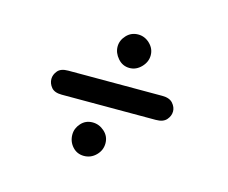

<svg xmlns="http://www.w3.org/2000/svg" viewBox="-63 -536 632 532"><g transform="rotate(15 253.0 -270.0)"><path d="M215 -88Q195 -88 182 -102.5Q169 -117 169 -137Q169 -155 182 -169.5Q195 -184 215 -184Q234 -184 249 -170.5Q264 -157 264 -137Q264 -117 249.5 -102.5Q235 -88 215 -88ZM112 -236Q91 -236 82 -247Q73 -258 73 -271Q73 -283 82 -294Q91 -305 112 -305H382Q403 -305 412.5 -294Q422 -283 422 -271Q422 -258 412.5 -247Q403 -236 382 -236ZM274 -356Q254 -356 240.5 -371.5Q227 -387 227 -405Q227 -423 240.5 -437.5Q254 -452 274 -452Q293 -452 307.5 -438Q322 -424 322 -405Q322 -386 307.5 -371Q293 -356 274 -356Z"/></g></svg>

Font: Edu TAS Beginner Medium
Style: Regular
Weight: 500
Version: Version 1.003